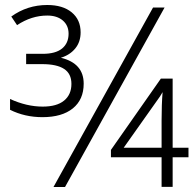

<svg xmlns="http://www.w3.org/2000/svg" viewBox="-20 -744 780 764"><path d="M300.8 -615.2Q300.8 -577.1 279.3 -551Q257.8 -524.9 222.2 -514.2Q313 -492.2 313 -411.1Q313 -347.7 269.8 -312.7Q226.6 -277.8 148.9 -277.8Q78.6 -277.8 20 -307.1V-350.1Q86.4 -319.8 149.9 -319.8Q206.1 -319.8 235.1 -343.8Q264.2 -367.7 264.2 -410.2Q264.2 -450.7 235.1 -469.7Q206.1 -488.8 147.9 -488.8H84V-529.8H149.9Q201.2 -529.8 227.1 -551Q252.9 -572.3 252.9 -609.9Q252.9 -642.6 230 -662.4Q207 -682.1 168 -682.1Q105.5 -682.1 47.9 -644L24.9 -678.2Q88.4 -724.1 168 -724.1Q230 -724.1 265.4 -694.8Q300.8 -665.5 300.8 -615.2ZM634.8 -713.9 238.8 0H192.9L588.9 -713.9ZM730 -118.2H667V-0.5H623V-118.2H421.4V-147.5L620.1 -431.2H667V-156.2H730ZM623 -156.2V-264.2Q623 -328.6 627 -377.4Q624 -371.6 616.5 -360.1Q608.9 -348.6 472.2 -156.2Z"/></svg>

Font: Zoram GWebM Light
Style: Regular
Weight: 300
Foundry: Ascender Corporation
Version: Version 1.000